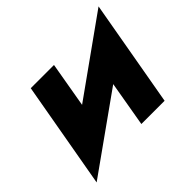

<svg xmlns="http://www.w3.org/2000/svg" viewBox="-137 -657 853 853"><g transform="rotate(-45 289.5 -230.5)"><path d="M540 -327 579 -504 59 -133 20 43ZM255 -460H109L20 43L193 -102ZM579 -504 406 -359 344 0H490Z"/></g></svg>

Font: Jost
Style: Bold Italic
Weight: 700
Italic angle: -5°
Version: Version 3.710